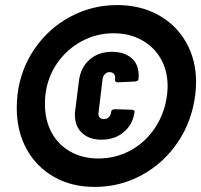

<svg xmlns="http://www.w3.org/2000/svg" viewBox="-20 -728 792 756"><path d="M46 -303Q46 -329 49 -356Q61 -455 116 -535.5Q171 -616 256.5 -662Q342 -708 441 -708Q533 -708 603.5 -669Q674 -630 713 -561Q752 -492 752 -405Q752 -382 749 -356Q736 -251 680.5 -168.5Q625 -86 539 -39Q453 8 353 8Q262 8 192.5 -31.5Q123 -71 84.5 -141.5Q46 -212 46 -303ZM638 -356Q640 -378 640 -389Q640 -449 613.5 -496Q587 -543 538.5 -570Q490 -597 427 -597Q360 -597 301.5 -565.5Q243 -534 205 -479Q167 -424 159 -356Q157 -343 157 -318Q157 -255 183 -206.5Q209 -158 257 -131Q305 -104 367 -104Q436 -104 494.5 -136Q553 -168 591 -225.5Q629 -283 638 -356ZM275 -275Q275 -286 276 -292L291 -411Q298 -463 333 -493.5Q368 -524 421 -524Q469 -524 497.5 -499.5Q526 -475 526 -432Q526 -421 525 -415Q525 -412 520.5 -409.5Q516 -407 510 -407L446 -404H444Q431 -404 433 -417Q435 -429 429 -436.5Q423 -444 411 -444Q401 -444 393.5 -436.5Q386 -429 384 -417L368 -285Q366 -273 372 -266Q378 -259 389 -259Q400 -259 408 -266Q416 -273 417 -285Q418 -298 433 -298L496 -296Q510 -296 510 -288Q503 -238 467.5 -208Q432 -178 379 -178Q331 -178 303 -204.5Q275 -231 275 -275Z"/></svg>

Font: Barlow Semi Condensed Black
Style: Italic
Weight: 900
Width: 4
Italic angle: -7°
Designer: Jeremy Tribby
Foundry: Tribby Type
Version: Version 1.408